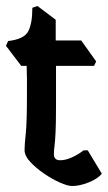

<svg xmlns="http://www.w3.org/2000/svg" viewBox="-27 -629 360 641"><path d="M214 -8Q199 -8 173 -19.5Q147 -31 120 -49.5Q93 -68 74 -88.5Q55 -109 55 -128Q55 -139 56 -151Q57 -163 59 -182.5Q61 -202 62 -235Q63 -268 63 -321Q63 -341 63 -363Q63 -385 62 -409H44L-7 -476L0 -492Q53 -498 67 -524Q81 -550 81 -603L98 -609L159 -563Q159 -545 159 -528Q159 -511 159 -494H244L294 -424L287 -409H160Q160 -373 160 -340Q160 -307 160 -277Q160 -219 158.5 -188Q157 -157 155 -142Q153 -127 153 -114Q153 -94 174 -94Q192 -94 213 -103.5Q234 -113 252 -127H266L313 -49Q299 -32 269 -20Q239 -8 214 -8Z"/></svg>

Font: Jaini
Style: Regular
Weight: 400
Designer: Maithili Shingre, Girish Dalvi (Devanagari), Taresh Vohra (Latin)
Foundry: Ek Type
Version: Version 2.000; ttfautohint (v1.8.4.7-5d5b)